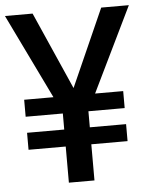

<svg xmlns="http://www.w3.org/2000/svg" viewBox="-58 -771 632 814"><g transform="rotate(-5 257.5 -364.0)"><path d="M465.3 -226.1V-153.8H311V0H202.1V-153.8H43.9V-226.1H202.1V-294.4H43.9V-366.7H168.5L-6.3 -727.5H111.3L256.8 -397.9L403.3 -727.5H521L345.7 -366.7H465.3V-294.4H311V-226.1Z"/></g></svg>

Font: Inter Tight Medium
Style: Regular
Weight: 500
Designer: Rasmus Andersson
Foundry: rsms
Version: Version 3.004; ttfautohint (v1.8.4.7-5d5b)